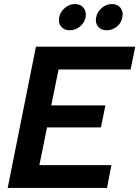

<svg xmlns="http://www.w3.org/2000/svg" viewBox="-20 -931 690 951"><path d="M627 -587H270L234 -409H502L480 -300H213L175 -113H532L510 0H18L158 -700H650ZM325 -781Q298 -781 283 -799Q268 -817 273 -845Q279 -873 301.5 -892Q324 -911 351 -911Q379 -911 394 -892Q409 -873 404 -845Q398 -817 375.5 -799Q353 -781 325 -781ZM508 -781Q481 -781 466 -799Q451 -817 456 -845Q462 -873 484.5 -892Q507 -911 534 -911Q562 -911 577 -892Q592 -873 586 -845Q581 -817 558.5 -799Q536 -781 508 -781Z"/></svg>

Font: Albert Sans
Style: Bold Italic
Weight: 700
Italic angle: -11.25°
Designer: Andreas Rasmussen
Foundry: a.Foundry
Version: Version 1.025